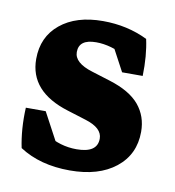

<svg xmlns="http://www.w3.org/2000/svg" viewBox="-55 -435 450 493"><g transform="rotate(10 170.5 -188.5)"><path d="M157.7 7.8Q80.1 7.8 26.4 -27.3Q21.5 -50.3 19.5 -77.1Q17.6 -104 19 -131.3H70.8L115.7 -47.4L85 -72.8Q122.1 -48.8 165.5 -48.8Q219.7 -48.8 219.7 -85.9Q219.7 -113.8 175.3 -127.4L126.5 -142.6Q23.4 -174.3 23.4 -259.3Q23.4 -316.9 64.7 -350.8Q106 -384.8 175.8 -384.8Q239.3 -384.8 292.5 -358.9Q301.8 -316.9 300.3 -263.7H246.6L201.7 -347.7L248.5 -305.2Q206.5 -328.1 168 -328.1Q123 -328.1 123 -294.9Q123 -266.6 170.9 -252L219.7 -236.8Q272.9 -220.2 297.1 -191.2Q321.3 -162.1 321.3 -121.6Q321.3 -62.5 277.1 -27.3Q232.9 7.8 157.7 7.8Z"/></g></svg>

Font: Markazi Text
Style: Regular
Weight: 400
Designer: Borna Izadpanah (Arabic designer), Fiona Ross (Arabic design director) and Florian Runge (Latin designer)
Foundry: Borna Izadpanah and Florian Runge
Version: Version 1.000